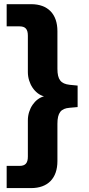

<svg xmlns="http://www.w3.org/2000/svg" viewBox="-20 -831 438 942"><path d="M132.8 91.8C214.8 91.8 261.7 43.5 261.7 -40.5V-223.6C261.7 -277.8 278.8 -298.8 321.3 -302.2L360.8 -305.7V-411.1L321.3 -415C278.8 -419.9 261.7 -439.9 261.7 -493.7V-678.2C261.7 -762.2 214.8 -810.5 132.8 -810.5H12.7V-701.7H75.7C104 -701.7 116.7 -688.5 116.7 -656.2V-477.5C116.7 -420.4 151.9 -369.6 195.8 -358.4C151.9 -347.2 116.7 -297.4 116.7 -240.7V-62.5C116.7 -30.3 104 -17.1 75.7 -17.1H12.7V91.8Z"/></svg>

Font: Winston
Style: Bold
Weight: 700
Designer: Vernon Adams, Kim Jin-seong, David Berlow, Cristiano Sobral
Foundry: The Winston Project Authors
Version: Version 3.004